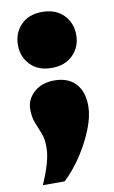

<svg xmlns="http://www.w3.org/2000/svg" viewBox="-84 -568 482 814"><g transform="rotate(-10 157.5 -161.0)"><path d="M33 201Q54 153 65 114.5Q76 76 76 45Q76 9 66 -16Q56 -41 46 -66Q36 -91 36 -125Q36 -167 69.5 -197.5Q103 -228 158 -228Q216 -228 248.5 -193.5Q281 -159 281 -96Q281 -54 260.5 -1Q240 52 205.5 105.5Q171 159 127 201ZM157 -282Q99 -282 65.5 -316.5Q32 -351 32 -402Q32 -454 65.5 -488.5Q99 -523 157 -523Q215 -523 249 -488.5Q283 -454 283 -402Q283 -351 249 -316.5Q215 -282 157 -282Z"/></g></svg>

Font: Livvic Black
Style: Regular
Weight: 900
Designer: Jacques Le Bailly, Baron von Fonthausen
Version: Version 1.001; ttfautohint (v1.8.2)